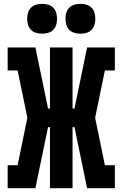

<svg xmlns="http://www.w3.org/2000/svg" viewBox="-20 -983 640 1003"><path d="M20 0V-120H72L123 -368L72 -615H20V-735H165L231 -416H241V-735H359V-416H369L435 -735H580V-615H528L477 -368L528 -120H580V0H435L369 -319H359V0H241V-319H231L165 0ZM400 -807Q384 -807 368.5 -811.5Q353 -816 342 -827Q331 -838 326.5 -853.5Q322 -869 322 -885Q322 -901 326.5 -916.5Q331 -932 342 -943Q353 -954 368.5 -958.5Q384 -963 400 -963Q416 -963 431.5 -958.5Q447 -954 458 -943Q469 -932 473.5 -916.5Q478 -901 478 -885Q478 -869 473.5 -853.5Q469 -838 458 -827Q447 -816 431.5 -811.5Q416 -807 400 -807ZM200 -807Q184 -807 168.5 -811.5Q153 -816 142 -827Q131 -838 126.5 -853.5Q122 -869 122 -885Q122 -901 126.5 -916.5Q131 -932 142 -943Q153 -954 168.5 -958.5Q184 -963 200 -963Q216 -963 231.5 -958.5Q247 -954 258 -943Q269 -932 273.5 -916.5Q278 -901 278 -885Q278 -869 273.5 -853.5Q269 -838 258 -827Q247 -816 231.5 -811.5Q216 -807 200 -807Z"/></svg>

Font: Iosevka Curly Slab HvEx
Style: Regular
Weight: 900
Width: 7
Monospace: yes
Designer: Belleve Invis
Foundry: Belleve Invis
Version: Version 11.1.0; ttfautohint (v1.8.3)